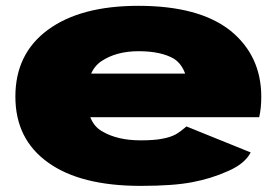

<svg xmlns="http://www.w3.org/2000/svg" viewBox="-20 -616 939 643"><path d="M451 6.5V-146Q373 -146 322.5 -176Q271.5 -204 271.5 -292Q271.5 -380.5 321 -412Q370.5 -444.5 444.5 -444.5Q519.5 -444.5 563 -419Q588.5 -402 600 -369.5H250V-223.5H848Q855 -253 855 -292Q855 -429.5 751.5 -513.5Q646.5 -596.5 443.5 -596.5Q250 -596.5 141 -516.5Q31.5 -436.5 31.5 -292.5Q31.5 -149 142 -71Q250.5 6.5 451 6.5ZM451 -146V6.5Q561.5 6.5 624.5 -6Q686.5 -17.5 743.5 -43Q800 -67.5 819.5 -105.5L604.5 -192.5Q585.5 -176 568.5 -166Q551 -156.5 524 -151.5Q497.5 -146 451 -146Z"/></svg>

Font: Anybody Expanded Black
Style: Regular
Weight: 900
Width: 7
Designer: Tyler Finck
Foundry: Etcetera Type Company
Version: Version 1.113;gftools[0.9.25]